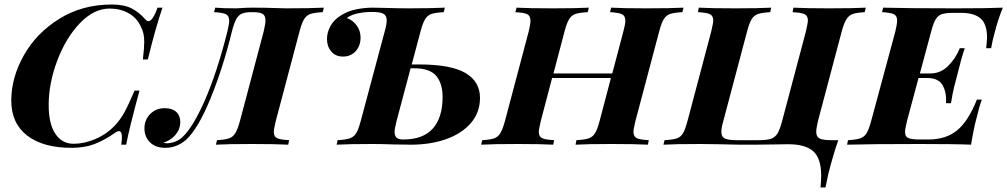

<svg xmlns="http://www.w3.org/2000/svg" viewBox="-20 -642 4470 852"><path d="M30 -196Q30 -297 85.5 -396Q141 -495 243 -558.5Q345 -622 476 -622Q531 -622 564.5 -604.5Q598 -587 624 -557Q632 -548 638 -548Q658 -548 679 -608H701Q670 -518 636 -378H614Q620 -429 620 -455Q620 -477 616.5 -493Q613 -509 604 -526Q586 -564 549.5 -584Q513 -604 467 -604Q396 -604 333.5 -538Q271 -472 233.5 -371.5Q196 -271 196 -176Q196 -93 225.5 -48.5Q255 -4 307 -4Q353 -4 402 -24.5Q451 -45 487 -82Q513 -109 532 -143.5Q551 -178 577 -240H599Q552 -67 540 0H518Q521 -21 521 -34Q521 -60 508 -60Q500 -60 488 -51Q442 -19 398.5 -2.5Q355 14 298 14Q171 14 100.5 -40.5Q30 -95 30 -196Z M989 -502Q997 -536 997 -550Q997 -572 982.5 -579Q968 -586 930 -588L935 -608Q967 -605 1028 -605Q1040 -605 1048 -606Q1072 -608 1099 -608Q1159 -608 1211 -606Q1227 -605 1252 -605Q1354 -605 1417 -608L1412 -588Q1375 -586 1357.5 -580Q1340 -574 1329.5 -557Q1319 -540 1309 -502L1204 -106Q1195 -68 1195 -57Q1195 -36 1209.5 -29Q1224 -22 1263 -20L1259 0Q1204 -3 1095 -3Q992 -3 938 0L943 -20Q978 -22 996 -28Q1014 -34 1024.5 -51.5Q1035 -69 1045 -106L1150 -502Q1158 -536 1158 -551Q1158 -573 1145.5 -580.5Q1133 -588 1103 -588H1095Q1069 -588 1053.5 -581.5Q1038 -575 1028 -556.5Q1018 -538 1009 -502Q970 -342 914.5 -206Q859 -70 805 -21Q764 14 714 14Q670 14 645.5 -10.5Q621 -35 621 -72Q621 -110 646.5 -136Q672 -162 711 -162Q744 -162 762 -145.5Q780 -129 780 -101Q780 -69 759 -44Q738 -19 705 -9Q717 -6 721 -6Q761 -8 789 -33Q836 -76 889.5 -198Q943 -320 989 -502Z M2110 -208Q2110 -143 2069.5 -96Q2029 -49 1959.5 -24.5Q1890 0 1804 0L1731 -1Q1671 -3 1632 -3Q1527 -3 1474 0L1478 -20Q1514 -22 1532 -28Q1550 -34 1560.5 -51Q1571 -68 1581 -106L1687 -502Q1696 -534 1696 -551Q1696 -573 1681.5 -581Q1667 -589 1631 -589Q1597 -589 1567 -582.5Q1537 -576 1519 -562Q1545 -553 1562.5 -529.5Q1580 -506 1580 -475Q1580 -439 1558.5 -415Q1537 -391 1502 -391Q1469 -391 1450 -413.5Q1431 -436 1431 -469Q1431 -499 1447 -527.5Q1463 -556 1495 -575Q1526 -594 1563 -601Q1600 -608 1633 -608L1685 -607Q1745 -605 1792 -605Q1889 -605 1954 -608L1949 -588Q1912 -586 1894.5 -580Q1877 -574 1866.5 -557Q1856 -540 1846 -502L1807 -356H1839Q1981 -356 2045.5 -318Q2110 -280 2110 -208ZM1944 -211Q1944 -272 1915.5 -305.5Q1887 -339 1818 -339H1802L1740 -106Q1731 -72 1731 -57Q1731 -40 1739.5 -31.5Q1748 -23 1769 -23Q1858 -23 1901 -72Q1944 -121 1944 -211Z M3013 -608 3008 -588Q2971 -586 2953.5 -580Q2936 -574 2925.5 -557Q2915 -540 2905 -502L2800 -106Q2791 -68 2791 -57Q2791 -36 2805.5 -29Q2820 -22 2859 -20L2855 0Q2803 -3 2691 -3Q2590 -3 2534 0L2538 -20Q2574 -22 2592 -28Q2610 -34 2620.5 -51Q2631 -68 2641 -106L2691 -296H2430L2380 -106Q2371 -68 2371 -57Q2371 -36 2385.5 -29Q2400 -22 2439 -20L2435 0Q2380 -3 2278 -3Q2169 -3 2115 0L2120 -20Q2155 -22 2172.5 -28Q2190 -34 2200.5 -51.5Q2211 -69 2221 -106L2326 -502Q2334 -536 2334 -550Q2334 -572 2319.5 -579Q2305 -586 2267 -588L2272 -608Q2323 -605 2435 -605Q2532 -605 2593 -608L2588 -588Q2551 -586 2533.5 -580Q2516 -574 2505.5 -557Q2495 -540 2485 -502L2436 -316H2697L2746 -502Q2755 -534 2755 -550Q2755 -572 2740 -579Q2725 -586 2687 -588L2692 -608Q2746 -605 2848 -605Q2959 -605 3013 -608Z M3412 -1 3331 0H3262Q3231 0 3167 -2L3088 -3Q2978 -3 2924 0L2929 -20Q2966 -22 2983.5 -28Q3001 -34 3011 -51Q3021 -68 3031 -106L3136 -502Q3145 -540 3145 -551Q3145 -572 3130.5 -579Q3116 -586 3077 -588L3081 -608Q3135 -605 3245 -605Q3347 -605 3402 -608L3398 -588Q3362 -586 3344 -580Q3326 -574 3315.5 -557Q3305 -540 3295 -502L3190 -106Q3181 -75 3181 -57Q3181 -35 3196.5 -27.5Q3212 -20 3249 -20H3348Q3384 -20 3402 -26.5Q3420 -33 3430.5 -50.5Q3441 -68 3451 -106L3556 -502Q3565 -540 3565 -551Q3565 -572 3550.5 -579Q3536 -586 3497 -588L3501 -608Q3557 -605 3658 -605Q3768 -605 3822 -608L3817 -588Q3782 -586 3764.5 -580Q3747 -574 3736 -556.5Q3725 -539 3715 -502L3610 -106Q3602 -72 3602 -57Q3602 -35 3617 -27.5Q3632 -20 3669 -20H3700Q3680 35 3656 128L3643 190H3621Q3624 162 3624 137Q3624 61 3589 29.5Q3554 -2 3477 -2Q3436 -2 3412 -1Z M4430 -608Q4408 -554 4393 -494Q4384 -462 4378 -428H4356Q4360 -462 4360 -475Q4360 -535 4331.5 -560Q4303 -585 4244 -585H4213Q4178 -585 4160.5 -579.5Q4143 -574 4132.5 -557Q4122 -540 4112 -502L4062 -316H4108Q4154 -316 4187.5 -349.5Q4221 -383 4239 -428H4261Q4244 -377 4227 -306Q4220 -281 4213.5 -254.5Q4207 -228 4200 -184H4178Q4181 -231 4163 -263.5Q4145 -296 4093 -296H4056L4005 -106Q3996 -68 3996 -57Q3996 -36 4010.5 -29.5Q4025 -23 4063 -23H4100Q4177 -23 4226.5 -63Q4276 -103 4315 -200H4337Q4325 -168 4315 -124Q4302 -79 4289 0Q4221 -3 4060 -3Q3847 -3 3739 0L3743 -20Q3779 -22 3797 -28Q3815 -34 3825.5 -51Q3836 -68 3846 -106L3953 -502Q3961 -536 3961 -550Q3961 -572 3946.5 -579Q3932 -586 3894 -588L3899 -608Q4006 -605 4219 -605Q4366 -605 4430 -608Z"/></svg>

Font: Playfair Display SC
Style: Bold Italic
Weight: 700
Italic angle: -14°
Designer: Claus Eggers Sørensen
Foundry: Claus Eggers Sørensen
Version: Version 1.200; ttfautohint (v1.6)